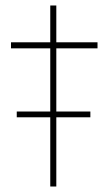

<svg xmlns="http://www.w3.org/2000/svg" viewBox="-20 -679 390 699"><path d="M41 -252V-273H309V-252ZM163 0V-659H185V0ZM20 -503V-525H335V-503Z"/></svg>

Font: Lexend Deca Thin
Style: Regular
Weight: 250
Designer: Bonnie Shaver-Troup, Thomas Jockin
Foundry: Lexend
Version: Version 1.007